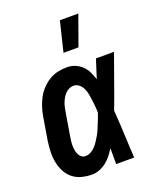

<svg xmlns="http://www.w3.org/2000/svg" viewBox="-141 -844 782 940"><g transform="rotate(-20 250.0 -374.0)"><path d="M176 8Q148 8 121.5 1Q95 -6 75 -22.5Q55 -39 43 -62.5Q31 -86 26 -112.5Q21 -139 22 -166.5Q23 -194 27 -222L47 -342Q51 -366 58.5 -389Q66 -412 77.5 -433.5Q89 -455 106.5 -473.5Q124 -492 145.5 -505Q167 -518 190.5 -523Q214 -528 238 -528Q260 -528 280 -520Q300 -512 315.5 -497Q331 -482 340 -463Q349 -444 356 -423Q364 -448 371.5 -472Q379 -496 387 -520H481Q456 -452 432.5 -384.5Q409 -317 383 -249Q388 -187 390.5 -124.5Q393 -62 397 0H303Q303 -20 303 -40.5Q303 -61 303 -82Q292 -65 279 -48.5Q266 -32 250 -19.5Q234 -7 214.5 0.5Q195 8 176 8ZM176 -88Q190 -88 203.5 -95Q217 -102 227 -113Q237 -124 245 -136Q253 -148 260.5 -161Q268 -174 273.5 -187Q279 -200 284.5 -213.5Q290 -227 295.5 -240.5Q301 -254 305 -267Q305 -284 303.5 -300.5Q302 -317 300 -333Q298 -349 295 -365Q292 -381 285.5 -395.5Q279 -410 266.5 -421Q254 -432 237 -432Q226 -432 215 -427Q204 -422 195 -413Q186 -404 180 -393.5Q174 -383 169.5 -372Q165 -361 162.5 -349.5Q160 -338 158 -327L138 -207Q136 -195 134.5 -182.5Q133 -170 133 -158Q133 -146 135 -134.5Q137 -123 141.5 -112.5Q146 -102 155 -95Q164 -88 176 -88ZM247 -600 285 -756H381L325 -600Z"/></g></svg>

Font: Iosevka Curly Slab
Style: Bold Italic
Weight: 700
Italic angle: -9°
Monospace: yes
Designer: Belleve Invis
Foundry: Belleve Invis
Version: Version 22.1.2; ttfautohint (v1.8.4)